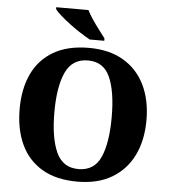

<svg xmlns="http://www.w3.org/2000/svg" viewBox="-61 -986 927 1051"><g transform="rotate(5 402.5 -460.5)"><path d="M403 10Q286 10 208.5 -36Q131 -82 92.5 -165Q54 -248 54 -359Q54 -470 92.5 -552Q131 -634 209 -679.5Q287 -725 404 -725Q515 -725 592.5 -679.5Q670 -634 710.5 -551.5Q751 -469 751 -358Q751 -247 710.5 -164.5Q670 -82 592.5 -36Q515 10 403 10ZM403 -59Q490 -59 525 -138Q560 -217 560 -358Q560 -499 525 -577.5Q490 -656 404 -656Q318 -656 281.5 -577.5Q245 -499 245 -358Q245 -217 281 -138Q317 -59 403 -59ZM403 -771Q378 -785 347.5 -804.5Q317 -824 288 -846Q259 -868 236.5 -888Q214 -908 205 -921V-931H382Q393 -909 411 -882Q429 -855 449 -829Q469 -803 483 -784V-771Z"/></g></svg>

Font: Noto Serif Tamil ExtraBold
Style: Regular
Weight: 800
Designer: Indian Type Foundry, Tom Grace, and the Monotype Design Team
Foundry: Monotype Imaging Inc.
Version: Version 2.004; ttfautohint (v1.8.4.7-5d5b)